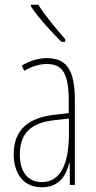

<svg xmlns="http://www.w3.org/2000/svg" viewBox="-20 -783 406 813"><path d="M142 -763H111V-756C144 -705 202 -644 240 -606H256V-617C217 -663 177 -708 142 -763ZM177 -537C143 -537 104 -525 72 -505L83 -483C120 -505 153 -512 177 -512C244 -512 271 -475 271 -355V-304L210 -297C100 -284 38 -234 38 -129C38 -57 73 10 157 10C233 10 261 -43 273 -93H275L276 0H297V-358C297 -489 261 -537 177 -537ZM209 -274 272 -281V-220C272 -97 241 -12 157 -12C99 -12 64 -54 64 -129C64 -217 110 -263 209 -274Z"/></svg>

Font: Noto Sans Khmer UI ExtraCondensed Thin
Style: Regular
Weight: 100
Width: 2
Designer: Danh Hong and the Monotype Design Team
Foundry: Monotype Imaging Inc.
Version: Version 2.002